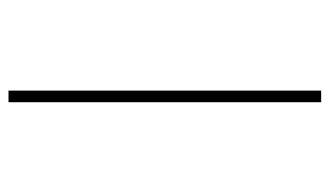

<svg xmlns="http://www.w3.org/2000/svg" viewBox="-186 -528 794 463"><g transform="rotate(90 211.5 -296.0)"><path d="M198 -673V81H226V-673Z"/></g></svg>

Font: Noto Serif Hebrew ExtraCondensed Thin
Style: Regular
Weight: 100
Width: 2
Designer: Monotype Design Team
Foundry: Monotype Imaging Inc.
Version: Version 2.004